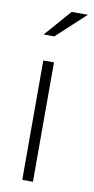

<svg xmlns="http://www.w3.org/2000/svg" viewBox="-83 -742 380 779"><g transform="rotate(10 107.0 -353.0)"><path d="M68 0V-492H112V0ZM51 -596 147 -706H214L95 -596Z"/></g></svg>

Font: Red Hat Display
Style: Regular
Weight: 300
Designer: Pentagram, MCKL
Foundry: Pentagram, MCKL
Version: Version 1.023